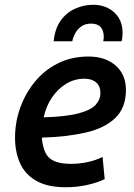

<svg xmlns="http://www.w3.org/2000/svg" viewBox="-20 -772 563 805"><path d="M256 13Q178 13 131 -14.5Q84 -42 63.5 -89Q43 -136 43 -194Q43 -259 64.5 -319.5Q86 -380 126 -429Q166 -478 223 -506.5Q280 -535 351 -535Q421 -535 464.5 -497.5Q508 -460 508 -394Q508 -320 463 -277Q418 -234 338.5 -216Q259 -198 156 -195Q156 -193 156 -191Q156 -189 156 -187Q160 -153 171.5 -130Q183 -107 209 -96Q235 -85 278 -85Q311 -85 345.5 -92Q380 -99 410 -114L419 -21Q388 -6 345.5 3.5Q303 13 256 13ZM163 -280Q259 -283 310.5 -297Q362 -311 381.5 -333Q401 -355 401 -381Q401 -411 383 -426.5Q365 -442 334 -442Q292 -442 257 -420.5Q222 -399 197.5 -362.5Q173 -326 163 -280ZM205 -599Q210 -651 234 -685Q258 -719 294.5 -735.5Q331 -752 371 -752Q406 -752 434 -737.5Q462 -723 478 -697Q494 -671 494 -633Q494 -625 493 -616.5Q492 -608 490 -599H413Q414 -604 414.5 -609Q415 -614 415 -618Q415 -644 402 -658.5Q389 -673 362 -673Q338 -673 322 -662Q306 -651 296.5 -634.5Q287 -618 283 -599Z"/></svg>

Font: Ubuntu Sans SemiBold
Style: Italic
Weight: 600
Italic angle: -13.5°
Designer: Dalton Maag Ltd
Foundry: Dalton Maag Ltd
Version: Version 1.006